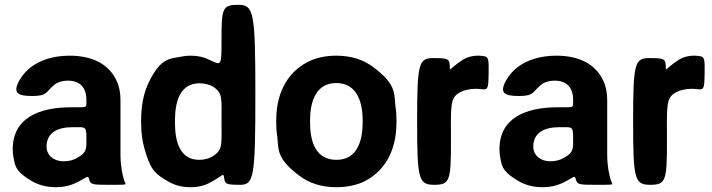

<svg xmlns="http://www.w3.org/2000/svg" viewBox="-20 -770 2968 800"><path d="M482 -128V-352C482 -383 477 -410 466 -433C435 -501 368 -538 270 -538C201 -538 145 -519 106 -488C90 -475 75 -459 63 -439C31 -383 51 -370 115 -370C180 -370 170 -388 208 -418C221 -428 240 -434 262 -434C315 -434 340 -404 340 -353V-338C340 -324 337 -323 308 -323H277C143 -323 33 -279 33 -148C33 -137 34 -126 36 -115C43 -87 37 -60 110 -17C138 0 172 10 213 10C244 10 270 4 292 -6C348 -32 345 -44 352 -21C357 -1 367 0 432 0C496 0 503 0 503 -4C503 -8 496 -12 487 -62C484 -82 482 -103 482 -128ZM174 -159C174 -218 221 -240 282 -240H311C337 -240 340 -236 340 -195C340 -153 344 -136 303 -113C287 -103 267 -98 244 -98C205 -98 174 -122 174 -159Z M914 -28C917 -3 923 0 981 0C1038 0 1044 -34 1044 -375C1044 -716 1038 -750 974 -750C909 -750 903 -738 903 -615C903 -492 905 -495 850 -522C830 -532 805 -538 775 -538C759 -538 743 -536 729 -533C690 -525 649 -531 598 -423C578 -380 568 -328 568 -268V-258C568 -218 573 -182 582 -150C606 -69 619 -48 684 -12C709 2 738 10 774 10C806 10 833 3 855 -9C913 -40 910 -53 914 -28ZM903 -264C903 -170 909 -146 868 -120C853 -110 834 -104 810 -104C731 -104 709 -178 709 -258V-268C709 -348 731 -423 811 -423C835 -423 854 -417 869 -408C909 -382 903 -358 903 -264Z M1131 -269V-259C1131 -240 1132 -221 1135 -203C1142 -156 1125 -112 1230 -36C1269 -7 1319 10 1382 10C1422 10 1458 3 1489 -10C1576 -49 1632 -134 1632 -259V-269C1632 -288 1631 -307 1628 -325C1621 -372 1638 -416 1533 -492C1494 -521 1444 -538 1381 -538C1341 -538 1306 -531 1275 -518C1187 -479 1131 -394 1131 -269ZM1491 -269V-259C1491 -176 1464 -104 1382 -104C1298 -104 1272 -175 1272 -259V-269C1272 -351 1299 -424 1381 -424C1463 -424 1491 -352 1491 -269Z M1973 -538C1944 -538 1920 -530 1901 -516C1849 -481 1855 -468 1854 -497C1852 -525 1846 -528 1785 -528C1724 -528 1718 -504 1718 -264C1718 -24 1724 0 1789 0C1853 0 1859 -16 1859 -173C1859 -330 1853 -363 1898 -386C1915 -395 1937 -400 1964 -400C1972 -400 1981 -399 1990 -398C2013 -396 2015 -402 2016 -464C2017 -526 2015 -533 1996 -536C1988 -537 1980 -538 1973 -538Z M2510 -128V-352C2510 -383 2505 -410 2494 -433C2463 -501 2396 -538 2298 -538C2229 -538 2173 -519 2134 -488C2118 -475 2103 -459 2091 -439C2059 -383 2079 -370 2143 -370C2208 -370 2198 -388 2236 -418C2249 -428 2268 -434 2290 -434C2343 -434 2368 -404 2368 -353V-338C2368 -324 2365 -323 2336 -323H2305C2171 -323 2061 -279 2061 -148C2061 -137 2062 -126 2064 -115C2071 -87 2065 -60 2138 -17C2166 0 2200 10 2241 10C2272 10 2298 4 2320 -6C2376 -32 2373 -44 2380 -21C2385 -1 2395 0 2460 0C2524 0 2531 0 2531 -4C2531 -8 2524 -12 2515 -62C2512 -82 2510 -103 2510 -128ZM2202 -159C2202 -218 2249 -240 2310 -240H2339C2365 -240 2368 -236 2368 -195C2368 -153 2372 -136 2331 -113C2315 -103 2295 -98 2272 -98C2233 -98 2202 -122 2202 -159Z M2873 -538C2844 -538 2820 -530 2801 -516C2749 -481 2755 -468 2754 -497C2752 -525 2746 -528 2685 -528C2624 -528 2618 -504 2618 -264C2618 -24 2624 0 2689 0C2753 0 2759 -16 2759 -173C2759 -330 2753 -363 2798 -386C2815 -395 2837 -400 2864 -400C2872 -400 2881 -399 2890 -398C2913 -396 2915 -402 2916 -464C2917 -526 2915 -533 2896 -536C2888 -537 2880 -538 2873 -538Z"/></svg>

Font: Asimov Print
Style: A
Weight: 500
Designer: Google
Version: Version 2.000980: 2014